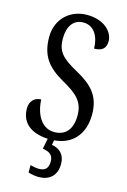

<svg xmlns="http://www.w3.org/2000/svg" viewBox="-141 -789 717 1085"><g transform="rotate(15 217.5 -246.0)"><path d="M200 232C262 232 304 197 304 128C304 74 272 44 226 37L231 9C332 2 401 -67 401 -187C401 -294 350 -348 253 -401C159 -452 130 -487 130 -559C130 -631 161 -677 220 -677C284 -677 315 -617 315 -550C360 -550 384 -568 384 -611C384 -666 329 -724 229 -724C130 -724 53 -654 53 -548C53 -439 99 -381 192 -328C279 -279 323 -243 323 -160C323 -81 286 -36 219 -36C150 -36 106 -100 101 -195C63 -195 36 -168 36 -126C36 -49 85 4 194 10L182 71C219 77 244 90 244 130C244 172 223 187 190 187C176 187 158 184 139 179V222C158 229 184 232 200 232Z"/></g></svg>

Font: Noto Serif Ethiopic XCn
Style: Regular
Weight: 400
Width: 2
Designer: Monotype Design Team
Foundry: Monotype Imaging Inc.
Version: Version 2.102